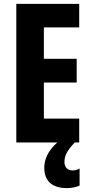

<svg xmlns="http://www.w3.org/2000/svg" viewBox="-20 -734 470 989"><path d="M312 101C312 70 323 44 365 0H388V-123H206V-309H375V-431H206V-593H388V-714H64V0H275C227 42 208 88 208 130C208 196 246 235 325 235C353 235 376 228 390 222V134C381 139 371 144 354 144C327 144 312 126 312 101Z"/></svg>

Font: Noto Sans Oriya ExtCond Bold
Style: Bold
Weight: 700
Width: 2
Designer: Amélie Bonet and Sol Matas
Foundry: Google LLC
Version: Version 2.006